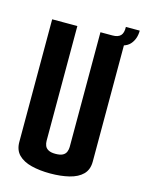

<svg xmlns="http://www.w3.org/2000/svg" viewBox="-105 -734 609 803"><g transform="rotate(15 199.5 -332.0)"><path d="M191 5Q146 5 110 -4Q74 -13 53.5 -33.5Q33 -54 33 -89V-620H142V-123Q142 -112 146 -102Q150 -92 161 -86Q172 -80 191 -80Q212 -80 223 -86Q234 -92 238 -102.5Q242 -113 242 -123V-620H351V-89Q351 -54 330.5 -33.5Q310 -13 273.5 -4Q237 5 191 5ZM299 -585 294 -620Q318 -620 329 -631.5Q340 -643 339 -669H399Q399 -632 377.5 -608.5Q356 -585 299 -585Z"/></g></svg>

Font: Smooch Sans
Style: Bold
Weight: 700
Designer: Robert E. Leuschke
Foundry: Robert E. Leuschke
Version: Version 1.010